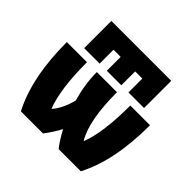

<svg xmlns="http://www.w3.org/2000/svg" viewBox="-194 -1020 1224 1224"><g transform="rotate(45 418.0 -407.5)"><path d="M43 -519.5H224.6Q224.6 -277.3 274.4 -150.4H276.4Q323.2 -204.1 346.7 -295.9Q313.5 -412.1 313.5 -519.5H495.1Q495.1 -263.7 564.5 -150.4H566.4Q615.2 -274.4 615.2 -519.5H793Q793 -199.2 688.5 0H488.3Q449.2 -50.8 418.9 -110.4Q387.7 -52.7 347.7 0H148.4Q43 -201.2 43 -519.5ZM148.4 -570.3V-815.4H688.5V-570.3H547.9V-695.3H483.4V-570.3H352.5V-695.3H288.1V-570.3Z"/></g></svg>

Font: GenEi M Gothic v2 Black
Style: Regular
Weight: 900
Version: Version 2.0